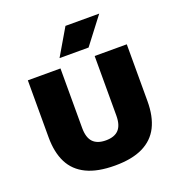

<svg xmlns="http://www.w3.org/2000/svg" viewBox="-144 -925 981 1053"><g transform="rotate(-20 347.0 -398.5)"><path d="M349 8Q248 8 183.8 -23Q119.5 -54 89 -114.2Q58.5 -174.5 58.5 -263V-595H249V-247.5Q249 -191.5 274 -165.2Q299 -139 349 -139Q399 -139 423.8 -165.2Q448.5 -191.5 448.5 -247.5V-595H636V-263Q636 -174.5 605.8 -114.2Q575.5 -54 512 -23Q448.5 8 349 8ZM263.5 -650 354.5 -805H551.5L433 -650Z"/></g></svg>

Font: Encode Sans SC Condensed Thin ExtraBold
Style: Regular
Weight: 800
Version: Version 3.002